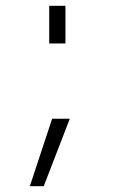

<svg xmlns="http://www.w3.org/2000/svg" viewBox="-20 -533 394 663"><path d="M83 110 160 -123H221L131 110ZM150 -383V-513H206V-383Z"/></svg>

Font: Mplus 1p Light
Style: Regular
Weight: 300
Version: Version 1.061